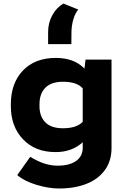

<svg xmlns="http://www.w3.org/2000/svg" viewBox="-20 -869 724 1097"><path d="M297.4 0Q181.2 0 111.6 -73Q42 -146 42 -262.7V-272.9Q42 -394 111.1 -466.1Q180.2 -538.1 298.8 -538.1Q403.8 -538.1 462.4 -477.1L468.8 -528.3H617.2V-22.5Q617.2 50.3 579.1 102.8Q541 155.3 473.6 181.6Q406.2 208 316.9 208Q257.8 208 188.2 187Q118.7 166 78.6 131.3L152.8 26.9Q234.4 77.6 308.6 77.6Q376.5 77.6 414.6 50.8Q452.6 23.9 452.6 -24.4V-56.2Q391.1 0 297.4 0ZM340.3 -401.9Q272.9 -401.9 239.3 -367.9Q205.6 -334 205.6 -272.9V-262.7Q205.6 -204.1 239 -170.2Q272.5 -136.2 339.4 -136.2Q418.5 -136.2 452.6 -173.3V-363.8Q419.9 -401.9 340.3 -401.9ZM254.9 -616.7V-686Q254.9 -739.3 279.5 -783.2Q304.2 -827.1 342.3 -848.6L427.2 -814.5Q410.2 -794.9 399.2 -758.8Q388.2 -722.7 388.2 -679.2L387.7 -616.7Z"/></svg>

Font: Bert Sans Black
Style: Regular
Weight: 900
Designer: Christian Robertson, Adam Twardoch, & Cristiano Sobral
Foundry: Google
Version: Version 12.135;January 10, 2020;FontCreator 12.0.0.2547 64-b